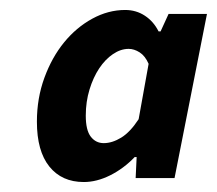

<svg xmlns="http://www.w3.org/2000/svg" viewBox="-20 -617 435 385"><path d="M54 -373Q54 -420 69 -461Q84 -502 108.5 -532Q133 -562 165 -579.5Q197 -597 231 -597Q253 -597 270.5 -585.5Q288 -574 298 -554H302L318 -589H395L330 -260H252L254 -302H250Q228 -279 201 -265.5Q174 -252 148 -252Q104 -252 79 -283Q54 -314 54 -373ZM188 -330Q205 -330 223 -341Q241 -352 258 -378L278 -489Q271 -505 260 -512Q249 -519 238 -519Q222 -519 206.5 -508.5Q191 -498 179 -480Q167 -462 159.5 -437.5Q152 -413 152 -385Q152 -356 162 -343Q172 -330 188 -330Z"/></svg>

Font: mr_Source Sans Pro
Style: Bold Italic
Weight: 700
Italic angle: -11°
Designer: Paul D. Hunt
Foundry: Adobe Systems Incorporated
Version: Version 1.036;July 10, 2024;FontCreator 11.5.0.2430 64-bit